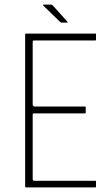

<svg xmlns="http://www.w3.org/2000/svg" viewBox="-20 -820 480 840"><path d="M94 0Q90 0 90 -4V-669Q90 -673 94 -673H397Q399 -673 399.5 -672Q400 -671 400 -669V-647Q400 -645 399.5 -644Q399 -643 397 -643H129Q125 -643 124 -641Q123 -639 123 -636V-361Q123 -359 125.5 -356.5Q128 -354 130 -354H352Q354 -354 354.5 -353Q355 -352 355 -350V-328Q355 -327 354.5 -325.5Q354 -324 352 -324H129Q125 -324 124 -322.5Q123 -321 123 -317V-38Q123 -34 124 -31.5Q125 -29 130 -29H397Q399 -29 399.5 -28.5Q400 -28 400 -26V-4Q400 -2 399.5 -1Q399 0 397 0ZM249 -721Q247 -721 246 -722Q245 -723 243 -724L169 -796Q168 -798 168.5 -799Q169 -800 170 -800H203Q205 -800 207 -799Q209 -798 211 -796L275 -725Q276 -724 276 -722.5Q276 -721 273 -721Z"/></svg>

Font: Glory Thin
Style: Regular
Weight: 100
Designer: Robert Leuschke
Foundry: Robert Leuschke
Version: Version 1.011